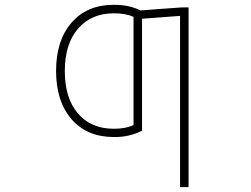

<svg xmlns="http://www.w3.org/2000/svg" viewBox="-20 -555 1040 794"><path d="M451.2 -22.5Q500 -22.5 532.2 -38.1V-485.4Q500 -500 451.2 -500Q357.4 -500 302.7 -436.5Q248 -373 248 -261.2Q248 -149.4 302.2 -85.9Q356.4 -22.5 451.2 -22.5ZM732.4 -524.4H759.8V218.8H724.6V-489.3L567.4 -477.5V-14.6Q513.7 12.7 451.2 11.7Q339.8 11.7 275.9 -62Q211.9 -135.7 211.9 -261.7Q211.9 -387.7 275.9 -461.4Q339.8 -535.2 451.2 -535.2Q515.6 -535.2 560.5 -511.7Q585.9 -513.7 643.6 -518.1Q701.2 -522.5 732.4 -524.4Z"/></svg>

Font: Gen Shin Gothic Monospace ExtraLight
Style: Regular
Weight: 200
Designer: [Source Han Sans]
Ryoko NISHIZUKA  (kana & ideographs); Paul D. Hunt (Latin, Greek & Cyrillic); Wenlong ZHANG  (bopomofo
Version: Version 1.002.20150607